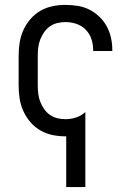

<svg xmlns="http://www.w3.org/2000/svg" viewBox="-20 -548 540 783"><path d="M250 215V8H247Q220 8 193.5 2.5Q167 -3 144 -16.5Q121 -30 103.5 -50.5Q86 -71 75 -95.5Q64 -120 60 -146.5Q56 -173 56 -200V-320Q56 -347 60 -373.5Q64 -400 75 -424.5Q86 -449 103.5 -469.5Q121 -490 144 -503.5Q167 -517 193.5 -522.5Q220 -528 247 -528Q272 -528 297 -524Q322 -520 344 -509Q366 -498 384.5 -480.5Q403 -463 415 -441Q427 -419 432.5 -394.5Q438 -370 438 -345V-340H360V-343Q360 -366 353 -388Q346 -410 330 -426.5Q314 -443 292 -450.5Q270 -458 247 -458Q230 -458 213.5 -454Q197 -450 183 -440Q169 -430 159.5 -416Q150 -402 144 -386.5Q138 -371 136 -354Q134 -337 134 -320V-200Q134 -183 136 -166Q138 -149 144 -133.5Q150 -118 159.5 -104Q169 -90 183 -80Q197 -70 213.5 -66Q230 -62 247 -62Q269 -62 290.5 -69Q312 -76 328 -91V215Z"/></svg>

Font: Iosevka Term Curly
Style: Regular
Weight: 400
Designer: Belleve Invis
Foundry: Belleve Invis
Version: Version 32.3.0